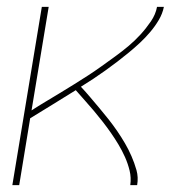

<svg xmlns="http://www.w3.org/2000/svg" viewBox="-20 -540 540 560"><path d="M16 0 102 -520H122L72 -218Q92 -231 113 -243.5Q134 -256 154.5 -268.5Q175 -281 196 -294Q217 -307 237 -320Q257 -333 276.5 -347Q296 -361 316 -375.5Q336 -390 354.5 -405.5Q373 -421 389.5 -439Q406 -457 420 -477.5Q434 -498 438 -520H458Q454 -500 443 -481.5Q432 -463 418 -446.5Q404 -430 388.5 -415.5Q373 -401 356 -387Q339 -373 322 -360Q305 -347 287.5 -334.5Q270 -322 252 -310Q234 -298 216 -287Q230 -272 243.5 -256Q257 -240 270.5 -224Q284 -208 297 -191.5Q310 -175 322 -157.5Q334 -140 344.5 -122Q355 -104 363.5 -84.5Q372 -65 378 -44Q384 -23 380 0H360Q363 -22 358 -42.5Q353 -63 344.5 -82Q336 -101 325.5 -118.5Q315 -136 303.5 -152.5Q292 -169 279.5 -185Q267 -201 254 -216.5Q241 -232 227.5 -247Q214 -262 201 -277Q167 -256 134 -235.5Q101 -215 68 -195L36 0Z"/></svg>

Font: Iosevka Term Curly Th Obl
Style: Regular
Weight: 100
Italic angle: -9°
Designer: Belleve Invis
Foundry: Belleve Invis
Version: Version 32.3.0